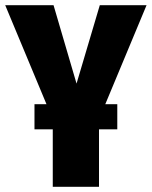

<svg xmlns="http://www.w3.org/2000/svg" viewBox="-34 -715 581 735"><path d="M369 -316H415V-220H345V0H168V-220H98V-316H144L-14 -695H171L259 -395L348 -695H527Z"/></svg>

Font: Fira Sans Compressed ExtraBold
Style: Regular
Weight: 800
Width: 1
Designer: bBox Type GmbH & Carrois Corporate GbR & Edenspiekermann AG
Foundry: bBox Type GmbH & Carrois Corporate GbR & Edenspiekermann AG
Version: Version 4.301